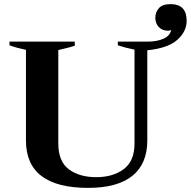

<svg xmlns="http://www.w3.org/2000/svg" viewBox="-20 -902 926 932"><path d="M106 -220V-660Q62 -669 26 -682V-700H343V-680Q323 -673 284 -664L263 -659V-206Q263 -118 314.5 -80Q366 -42 447 -42Q528 -42 580.5 -81Q633 -120 633 -206V-661Q588 -670 552 -682V-700H697Q741 -700 772.5 -713.5Q804 -727 811 -756Q804 -753 795 -753Q768 -753 751 -770.5Q734 -788 734 -817Q734 -842 751 -862Q768 -882 808 -882Q886 -882 886 -801Q886 -749 840.5 -708.5Q795 -668 695 -658V-220Q695 -107 622.5 -48.5Q550 10 408 10Q106 10 106 -220Z"/></svg>

Font: Trirong Bold
Style: Regular
Weight: 700
Designer: Katatrad Team
Foundry: CadsonDemak
Version: Version 1.000